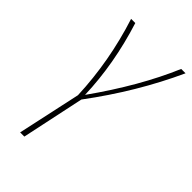

<svg xmlns="http://www.w3.org/2000/svg" viewBox="-214 -481 843 843"><g transform="rotate(45 207.5 -59.5)"><path d="M173 -3 111 289H85L149 -6Q141 -209 77 -408H103Q164 -215 170 -29Q311 -227 388 -408H415Q320 -200 173 -3Z"/></g></svg>

Font: Ysabeau Infant Extralight
Style: Italic
Weight: 200
Italic angle: -12°
Designer: Christian Thalmann (Catharsis Fonts)
Version: Version 0.003